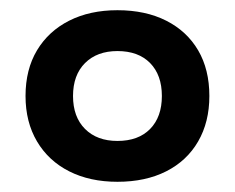

<svg xmlns="http://www.w3.org/2000/svg" viewBox="-20 -735 461 376"><path d="M210 -379Q156 -379 115.5 -399.5Q75 -420 52.5 -458Q30 -496 30 -547Q30 -599 52.5 -636.5Q75 -674 115.5 -694.5Q156 -715 210 -715Q265 -715 305.5 -694.5Q346 -674 368 -636.5Q390 -599 390 -547Q390 -496 368 -458Q346 -420 305.5 -399.5Q265 -379 210 -379ZM210 -459Q251 -459 274 -482.5Q297 -506 297 -547Q297 -588 274 -611.5Q251 -635 210 -635Q170 -635 146.5 -611.5Q123 -588 123 -547Q123 -506 146.5 -482.5Q170 -459 210 -459Z"/></svg>

Font: Nunito Sans 7pt SemiExpanded
Style: Bold
Weight: 700
Width: 6
Designer: Vernon Adams
Foundry: Vernon Adams
Version: Version 3.101;gftools[0.9.27]